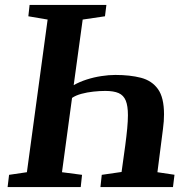

<svg xmlns="http://www.w3.org/2000/svg" viewBox="-20 -763 765 783"><path d="M11 0 17 -50 89.7 -60.7 174.2 -683.2 95.6 -696.6 100.7 -743H413.9L408.1 -696.6L317.2 -683.2L280.5 -415.7Q304.3 -429.3 333.6 -438.7Q362.9 -448.1 393.3 -452.7Q423.7 -457.4 450.5 -457.4Q510.4 -457.4 555 -445.8Q599.5 -434.1 624.2 -399.7Q648.9 -365.3 648.9 -296.9Q648.9 -283.6 647.9 -268.6Q646.9 -253.7 644.6 -237L622 -60.7L691.6 -50.3L685.4 0H389.6L395 -50L475.8 -61.7L490.7 -169.3Q495.9 -208.4 498.8 -239.1Q501.7 -269.8 501.7 -293.2Q501.7 -331 492.9 -352.7Q484 -374.4 463.9 -383.3Q443.8 -392.2 409.4 -392.2Q386.7 -392.2 361 -389.4Q335.4 -386.7 312.2 -380.4Q288.9 -374.1 273.8 -363.7L232.8 -60.7L314.6 -50L309.2 0Z"/></svg>

Font: Merriweather Light
Style: Italic
Weight: 300
Italic angle: -7.8°
Designer: Eben Sorkin
Foundry: Eben Sorkin
Version: Version 2.101